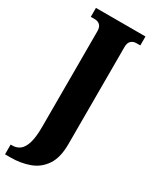

<svg xmlns="http://www.w3.org/2000/svg" viewBox="-247 -768 829 1041"><g transform="rotate(30 167.5 -247.0)"><path d="M-10 220V159H0Q27 159 47 144Q67 129 78.5 92Q90 55 90 -10V-609Q90 -634 77.5 -646Q65 -658 45 -658H20V-714H330V-658H305Q286 -658 273 -646Q260 -634 260 -609V0Q260 85 227.5 133Q195 181 141.5 200.5Q88 220 25 220Z"/></g></svg>

Font: Noto Serif ExtraCondensed Black
Style: Regular
Weight: 900
Width: 2
Designer: Monotype Design Team
Foundry: Monotype Imaging Inc.
Version: Version 2.015; ttfautohint (v1.8.4.7-5d5b)